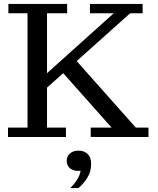

<svg xmlns="http://www.w3.org/2000/svg" viewBox="-20 -702 808 984"><path d="M21 0V-48H121V-634H23V-682H324V-634H221V-327L563 -634H441V-682H711V-634H647L373 -389L676 -48H741V0H445V-48H552L304 -327L221 -253V-48H318V0ZM340 262Q363 239 376.5 216.5Q390 194 393 173Q362 177 342 163Q322 149 322 122Q322 99 338.5 84.5Q355 70 383 70Q411 70 429 87Q447 104 447 138Q447 178 427.5 209Q408 240 382 262Z"/></svg>

Font: Montagu Slab 144pt
Style: Regular
Weight: 400
Designer: Florian Karsten
Foundry: Florian Karsten
Version: Version 1.000; ttfautohint (v1.8.3)